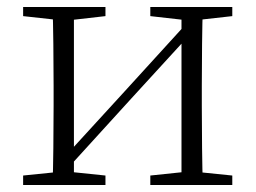

<svg xmlns="http://www.w3.org/2000/svg" viewBox="-20 -528 730 548"><path d="M46 0H281V-27L175 -38H154L46 -27ZM409 0H643V-27L535 -38H514L409 -27ZM130 0H191V-508H130C132 -460 133 -349 133 -283V-226C133 -158 132 -48 130 0ZM171 -45 354 -246 538 -447H544L516 -465L331 -262L147 -61H141ZM498 0H559C557 -48 556 -158 556 -226V-283C556 -349 557 -460 559 -508H498ZM46 -482 155 -470H176L281 -482V-508H46ZM409 -482 515 -470H536L643 -482V-508H409Z"/></svg>

Font: Source Han Serif TW VF
Style: Regular
Weight: 250
Designer: Ryoko NISHIZUKA 西塚涼子 (kana & ideographs); Frank Grießhammer (Latin, Greek & Cyrillic); Wenlong ZHANG 张文龙 (bopomofo); San
Foundry: Adobe
Version: Version 2.002;hotconv 1.1.0;makeotfexe 2.6.0